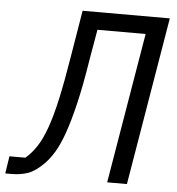

<svg xmlns="http://www.w3.org/2000/svg" viewBox="-82 -746 733 794"><g transform="rotate(5 284.5 -349.0)"><path d="M-20 -72H46Q72 -94 92.5 -125.5Q113 -157 130.5 -206Q148 -255 164 -327.5Q180 -400 197 -505L229 -698H591L474 0H392L497 -625H297L275 -498Q258 -390 240 -314.5Q222 -239 204 -188.5Q186 -138 167 -107Q148 -76 128 -56Q93 -21 62.5 -10.5Q32 0 -5 0H-31Z"/></g></svg>

Font: IBM Plex Mono
Style: Italic
Weight: 400
Italic angle: -9°
Monospace: yes
Designer: Mike Abbink, Paul van der Laan, Pieter van Rosmalen
Foundry: Bold Monday
Version: Version 2.3